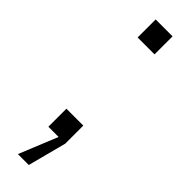

<svg xmlns="http://www.w3.org/2000/svg" viewBox="-220 -481 610 610"><g transform="rotate(45 85.0 -176.0)"><path d="M47 -482H123V-401H47ZM47 -81H123V0L89 130H40L93 0H47Z"/></g></svg>

Font: Overused Grotesk Book
Style: Regular
Weight: 350
Version: Version 0.003